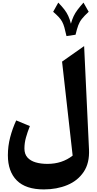

<svg xmlns="http://www.w3.org/2000/svg" viewBox="-20 -1162 738 1462"><path d="M555.2 -897.5 486.3 -887.2Q477.5 -927.7 470.2 -953.4Q462.9 -979 452.9 -997.3Q442.9 -1015.6 426.8 -1032.7Q410.6 -1049.8 384.8 -1072.3L423.8 -1142.1Q452.1 -1112.8 470 -1089.6Q487.8 -1066.4 499.5 -1041.3Q511.2 -1016.1 520 -981.4Q529.3 -1014.6 541 -1039.3Q552.7 -1064 570.6 -1087.6Q588.4 -1111.3 615.7 -1142.1L655.3 -1072.3Q621.6 -1041 603.8 -1018.6Q585.9 -996.1 575.9 -969.2Q565.9 -942.4 555.2 -897.5ZM620.6 -811 657.7 -24.4Q662.6 79.6 617.2 147Q571.8 214.4 492.2 247.3Q412.6 280.3 314 280.3Q176.3 280.3 108.2 212.2Q40 144 40 20Q40 -49.3 57.4 -116.2Q74.7 -183.1 103.5 -245.1L207.5 -202.1Q189 -155.8 177.5 -114.3Q166 -72.8 166 -31.2Q166 11.7 189.2 37.4Q212.4 63 252 74.5Q291.5 85.9 341.3 85.9Q453.1 85.9 533.2 22.9L452.6 -692.9Z"/></svg>

Font: Pinar DS2-Bold
Style: Regular
Weight: 700
Designer: Amin Abedi
Version: Version 2.000